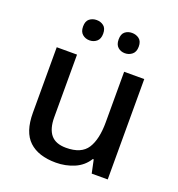

<svg xmlns="http://www.w3.org/2000/svg" viewBox="-134 -848 900 969"><g transform="rotate(20 315.5 -363.5)"><path d="M548 -539V0H462L447 -71H442Q416 -29 370 -9.5Q324 10 272 10Q178 10 128 -37Q78 -84 78 -187V-539H187V-203Q187 -141 213 -109.5Q239 -78 295 -78Q377 -78 408.5 -127Q440 -176 440 -268V-539ZM167 -683Q167 -712 183 -724.5Q199 -737 221 -737Q243 -737 259 -724.5Q275 -712 275 -683Q275 -655 259 -641.5Q243 -628 221 -628Q199 -628 183 -641.5Q167 -655 167 -683ZM358 -683Q358 -712 373.5 -724.5Q389 -737 411 -737Q433 -737 449.5 -724.5Q466 -712 466 -683Q466 -655 449.5 -641.5Q433 -628 411 -628Q389 -628 373.5 -641.5Q358 -655 358 -683Z"/></g></svg>

Font: Noto Sans Javanese Medium
Style: Regular
Weight: 500
Version: Version 2.004